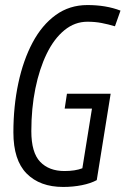

<svg xmlns="http://www.w3.org/2000/svg" viewBox="-20 -730 497 760"><path d="M230 10Q138 10 85.5 -43Q33 -96 33 -206Q33 -309 52.5 -400.5Q72 -492 109 -561.5Q146 -631 200.5 -670.5Q255 -710 326 -710Q400 -710 457 -688L435 -626Q408 -634 382 -639Q356 -644 326 -644Q276 -644 235 -610.5Q194 -577 165 -517.5Q136 -458 120 -379.5Q104 -301 104 -211Q104 -126 139 -89.5Q174 -53 235 -53Q278 -53 306 -64L344 -300H236L245 -359H418L363 -17Q339 -4 304 3Q269 10 230 10Z"/></svg>

Font: Georama SemiCondensed
Style: Italic
Weight: 400
Width: 4
Italic angle: -9°
Designer: Jean-Baptiste Levee
Foundry: Production Type
Version: Version 1.000